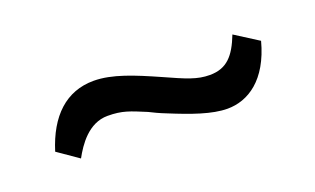

<svg xmlns="http://www.w3.org/2000/svg" viewBox="-33 -416 560 341"><g transform="rotate(-20 247.5 -246.0)"><path d="M453 -275 409 -303C395 -267 379 -249 347 -249C323 -249 305 -257 265 -275C222 -294 184 -310 149 -310C97 -310 61 -276 42 -215L81 -188C93 -210 115 -243 151 -243C179 -243 192 -237 221 -225C229 -221 239 -216 252 -211C291 -195 327 -182 356 -182C395 -182 435 -207 453 -275Z"/></g></svg>

Font: Tajawal Medium
Style: Regular
Weight: 500
Designer: Boutros Fonts
Foundry: Created by Boutros International 2017
Version: Version 1.700